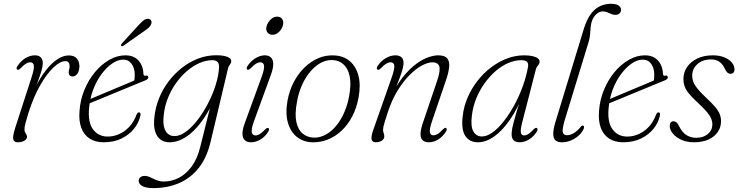

<svg xmlns="http://www.w3.org/2000/svg" viewBox="-20 -739 3878 1008"><path d="M71.5 -373Q67.5 -375 67 -379.5Q66.5 -384 70 -390Q81 -407.5 96 -420.8Q111 -434 128.5 -441.2Q146 -448.5 163 -448.5Q183 -448.5 193.8 -438.2Q204.5 -428 204.5 -407.5Q204.5 -390.5 197.5 -366.8Q190.5 -343 179.8 -313.8Q169 -284.5 156.8 -250.5Q144.5 -216.5 133.5 -178L125.5 -178.5Q144 -236.5 168.8 -285.8Q193.5 -335 222.2 -371.5Q251 -408 281.5 -428Q312 -448 341.5 -448Q369 -448 383 -432.2Q397 -416.5 397 -390Q396.5 -373.5 391.8 -361.8Q387 -350 378.8 -343.8Q370.5 -337.5 360.5 -337.5Q351 -337.5 345.8 -343.2Q340.5 -349 340.5 -357.5Q340.5 -366 343 -374Q345.5 -382 345.5 -392Q345.5 -404 340.2 -411Q335 -418 322.5 -418Q296.5 -418 261.5 -385.5Q226.5 -353 191.5 -292.2Q156.5 -231.5 129.5 -146.5Q118.5 -111 113.5 -92Q108.5 -73 108.5 -59Q108.5 -50 111.8 -43.8Q115 -37.5 118.5 -32.2Q122 -27 122 -21Q122 -13 115.5 -6.2Q109 0.5 98.2 4.2Q87.5 8 74 8Q60 8 53.8 0.5Q47.5 -7 49.2 -23.8Q51 -40.5 60 -68.5L145 -331Q160 -376 157.8 -394Q155.5 -412 138.5 -412Q129 -412 117 -405.2Q105 -398.5 88 -380.5Q83 -375.5 79 -373.5Q75 -371.5 71.5 -373Z M426 -207.5Q426 -207.5 445.2 -215.5Q464.5 -223.5 495.2 -236.5Q526 -249.5 561.8 -264.5Q597.5 -279.5 631.2 -293.5Q665 -307.5 689 -318L682 -305.5Q685 -314 686.2 -323Q687.5 -332 687.5 -346Q687.5 -381 671.2 -403.5Q655 -426 627 -426Q599 -426 569.5 -406Q540 -386 513.8 -351Q487.5 -316 469.8 -269.8Q452 -223.5 447.5 -170Q441 -96 469 -59Q497 -22 546 -22Q576 -22 605.2 -34.8Q634.5 -47.5 658.5 -73Q682.5 -98.5 697 -137.5Q700 -144 703.2 -146.8Q706.5 -149.5 710 -149Q714.5 -149 716.8 -145Q719 -141 717 -132.5Q710 -96.5 684.5 -64.2Q659 -32 618.5 -12Q578 8 524 8Q480.5 8 450.5 -11.5Q420.5 -31 406.8 -68Q393 -105 397.5 -157Q401.5 -215 423.2 -267.5Q445 -320 479 -360.8Q513 -401.5 554.2 -425Q595.5 -448.5 638.5 -448.5Q669 -448.5 689.8 -435.5Q710.5 -422.5 721.5 -400Q732.5 -377.5 733 -350.5Q733.5 -345 736.5 -342.8Q739.5 -340.5 745 -341.5Q751 -343.5 754.5 -341.5Q758 -339.5 758.5 -334Q759 -329 755.2 -324.8Q751.5 -320.5 741.5 -316.5Q723 -309 692.8 -296.5Q662.5 -284 627.2 -269.5Q592 -255 557 -240.5Q522 -226 493.2 -214.2Q464.5 -202.5 447 -195.2Q429.5 -188 429.5 -188ZM702.5 -601.5Q720 -620.5 732.8 -631.2Q745.5 -642 759 -640Q770 -638.5 773.8 -630.2Q777.5 -622 773.5 -612.5Q769.5 -601 758.2 -591.5Q747 -582 731 -571.5L628 -499Q625 -497 621.5 -496.5Q618 -496 616 -498.5Q614 -501 615.8 -504.5Q617.5 -508 620.5 -511.5Z M1085 8Q1065 91 1022 144.2Q979 197.5 918.5 223Q858 248.5 786 248.5Q745.5 248.5 726.8 237.5Q708 226.5 708 210.5Q708 198.5 716.8 191.5Q725.5 184.5 740 184.5Q751.5 184.5 762.5 189Q773.5 193.5 785.5 199.5Q797.5 205.5 811 209.8Q824.5 214 839.5 214Q880.5 214 918.5 194.8Q956.5 175.5 986.2 135.2Q1016 95 1031.5 31.5L1098.5 -236.5L1110.5 -230Q1077 -152.5 1037.2 -99.2Q997.5 -46 955 -19Q912.5 8 869.5 8Q843 8 823.2 -6Q803.5 -20 794.5 -49Q785.5 -78 790.5 -123Q795.5 -174.5 814.8 -222.5Q834 -270.5 865 -311.5Q896 -352.5 935.8 -383.5Q975.5 -414.5 1021.2 -431.8Q1067 -449 1116 -449Q1141.5 -449 1159 -445Q1176.5 -441 1185.5 -434Q1194.5 -427 1194 -418Q1194 -410.5 1190.5 -405.2Q1187 -400 1183.2 -394.5Q1179.5 -389 1177.5 -381.5ZM839.5 -133.5Q835 -94.5 841.8 -70.5Q848.5 -46.5 862.8 -35.5Q877 -24.5 895.5 -24.5Q925.5 -24.5 957.8 -48.8Q990 -73 1020 -112.8Q1050 -152.5 1074.5 -200.8Q1099 -249 1113.8 -297.8Q1128.5 -346.5 1130 -387Q1130.5 -405.5 1121.8 -414.2Q1113 -423 1095 -423Q1061.5 -423 1027.2 -408Q993 -393 961.5 -366Q930 -339 904 -302.5Q878 -266 861 -223Q844 -180 839.5 -133.5Z M1313 -101.5Q1298.5 -61 1301.8 -44.5Q1305 -28 1321.5 -28Q1331 -28 1343 -34.8Q1355 -41.5 1371.5 -59Q1377 -64.5 1381 -66.5Q1385 -68.5 1389 -66.5Q1392.5 -65 1392.5 -59.8Q1392.5 -54.5 1388.5 -48Q1372.5 -22 1348 -7Q1323.5 8 1297.5 8Q1277.5 8 1265.8 -2.5Q1254 -13 1253 -34.5Q1252 -56 1264 -89.5L1353.5 -335Q1369 -377.5 1366.2 -394.8Q1363.5 -412 1346.5 -412Q1336.5 -412 1324.5 -405Q1312.5 -398 1296 -380.5Q1291 -376 1287 -373.8Q1283 -371.5 1279 -373.5Q1275 -375.5 1275.2 -380.5Q1275.5 -385.5 1279 -392Q1296 -418 1321 -433.2Q1346 -448.5 1370.5 -448.5Q1390 -448.5 1401.8 -437.8Q1413.5 -427 1414.5 -405.2Q1415.5 -383.5 1403 -348.5ZM1411 -556.5Q1394 -556.5 1385 -567.5Q1376 -578.5 1378 -594.5Q1380 -608 1388 -621Q1396 -634 1408.2 -642.8Q1420.5 -651.5 1434.5 -651.5Q1452 -651.5 1460.5 -640.5Q1469 -629.5 1466.5 -613Q1465 -599.5 1457 -586.5Q1449 -573.5 1437 -565Q1425 -556.5 1411 -556.5Z M1735 -448Q1783.5 -446 1816.2 -418.2Q1849 -390.5 1861.8 -341.8Q1874.5 -293 1862.5 -227.5Q1852.5 -172 1829.2 -127.8Q1806 -83.5 1772.8 -52.5Q1739.5 -21.5 1700 -6Q1660.5 9.5 1618 8Q1572.5 6.5 1539 -20Q1505.5 -46.5 1491.5 -95Q1477.5 -143.5 1489.5 -211.5Q1499.5 -264.5 1522.5 -308.5Q1545.5 -352.5 1578.8 -384.8Q1612 -417 1651.8 -433.8Q1691.5 -450.5 1735 -448ZM1626 -16.5Q1649.5 -15.5 1673.2 -24.5Q1697 -33.5 1718.8 -52Q1740.5 -70.5 1759 -97.2Q1777.5 -124 1791.5 -158.8Q1805.5 -193.5 1813 -235Q1824.5 -296.5 1816 -337.8Q1807.5 -379 1784 -400.5Q1760.5 -422 1727.5 -423.5Q1703 -425 1679 -415.8Q1655 -406.5 1633 -387.2Q1611 -368 1592.2 -340.8Q1573.5 -313.5 1559.8 -278.8Q1546 -244 1539 -203.5Q1527 -140 1535.8 -99Q1544.5 -58 1568.5 -38Q1592.5 -18 1626 -16.5Z M1962 -373.5Q1958 -375.5 1958.2 -380.8Q1958.5 -386 1962 -392Q1979.5 -418.5 2005 -433.5Q2030.5 -448.5 2055.5 -448.5Q2076.5 -448.5 2087.5 -438.5Q2098.5 -428.5 2098.5 -408Q2098.5 -395.5 2093.8 -377.2Q2089 -359 2079.2 -332.5Q2069.5 -306 2054.5 -268Q2039.5 -230 2019.5 -177.5L2013 -186.5Q2042 -259.5 2077 -309.5Q2112 -359.5 2148.5 -390.2Q2185 -421 2219.2 -434.8Q2253.5 -448.5 2281 -448.5Q2315 -448.5 2328 -432.5Q2341 -416.5 2338 -386.2Q2335 -356 2320 -313.5L2247.5 -101Q2234 -60.5 2237 -44.5Q2240 -28.5 2255.5 -28.5Q2265.5 -28.5 2277 -35Q2288.5 -41.5 2305 -59.5Q2310.5 -64.5 2314.2 -66.8Q2318 -69 2321.5 -67Q2325.5 -65 2325.2 -60Q2325 -55 2322 -49Q2304.5 -21.5 2280.8 -6.8Q2257 8 2231 8Q2210.5 8 2199.2 -2.2Q2188 -12.5 2187.8 -33.8Q2187.5 -55 2198 -87.5L2274.5 -313.5Q2293.5 -370 2286.2 -391Q2279 -412 2250.5 -412Q2227.5 -412 2196.2 -395.8Q2165 -379.5 2131.8 -346.5Q2098.5 -313.5 2068 -264.5Q2037.5 -215.5 2016 -149.5Q2005.5 -117.5 2000 -99.8Q1994.5 -82 1992.8 -73Q1991 -64 1991 -58Q1991 -48.5 1994.2 -40.5Q1997.5 -32.5 1997.5 -22.5Q1997.5 -9 1984.5 -0.5Q1971.5 8 1952.5 8Q1934 8 1930.8 -8Q1927.5 -24 1941.5 -62L2037 -334Q2052.5 -378.5 2050 -395.2Q2047.5 -412 2031 -412Q2020.5 -412 2008.2 -405Q1996 -398 1980 -381Q1974.5 -375.5 1970.2 -373.5Q1966 -371.5 1962 -373.5Z M2722 -98Q2711.5 -58 2714.5 -43Q2717.5 -28 2731.5 -28Q2742.5 -28 2753.8 -35Q2765 -42 2781 -59.5Q2787 -65 2791 -67Q2795 -69 2798.5 -67Q2802 -65 2802 -60Q2802 -55 2798.5 -48.5Q2782.5 -22.5 2758.2 -7.2Q2734 8 2708 8Q2688.5 8 2677.2 -2.2Q2666 -12.5 2666 -34Q2666 -44.5 2668.2 -59Q2670.5 -73.5 2676.8 -97.5Q2683 -121.5 2694.2 -159Q2705.5 -196.5 2723 -253L2729.5 -248Q2695.5 -165.5 2655.8 -108.5Q2616 -51.5 2573.5 -21.8Q2531 8 2488.5 8Q2445.5 8 2423 -25.2Q2400.5 -58.5 2409.5 -131.5Q2415 -180.5 2435 -227Q2455 -273.5 2486.2 -313.8Q2517.5 -354 2557 -384.2Q2596.5 -414.5 2641 -431.5Q2685.5 -448.5 2731.5 -448.5Q2758 -448.5 2776.2 -444.2Q2794.5 -440 2804 -432.2Q2813.5 -424.5 2813 -414.5Q2813 -407.5 2809 -401.8Q2805 -396 2800.5 -390.2Q2796 -384.5 2794 -377.5ZM2457.5 -133.5Q2450 -75.5 2465.2 -49Q2480.5 -22.5 2510 -22.5Q2536.5 -22.5 2566.5 -44.2Q2596.5 -66 2625.8 -103.5Q2655 -141 2680.8 -188.5Q2706.5 -236 2725.2 -288Q2744 -340 2752.5 -390Q2754.5 -407.5 2746 -415.2Q2737.5 -423 2717 -423Q2682.5 -423 2647.5 -407.8Q2612.5 -392.5 2581 -365Q2549.5 -337.5 2523.5 -301Q2497.5 -264.5 2480.2 -222Q2463 -179.5 2457.5 -133.5Z M3189 -719Q3215.5 -719 3228 -709.8Q3240.5 -700.5 3240.5 -688Q3240.5 -677 3233 -669Q3225.5 -661 3210.5 -661Q3201.5 -661 3194 -663.8Q3186.5 -666.5 3179 -670Q3171.5 -673.5 3163.2 -676.2Q3155 -679 3144.5 -679Q3130.5 -679 3117.8 -670.2Q3105 -661.5 3096 -646.5Q3087 -631.5 3083.5 -613Q3081.5 -604 3080.8 -595.5Q3080 -587 3079.5 -578.5Q3079 -570 3078.2 -561Q3077.5 -552 3075.8 -541.8Q3074 -531.5 3070.5 -519.5L2945.5 -110.5Q2931 -62 2934.5 -45.5Q2938 -29 2957.5 -29Q2973.5 -29 2992.2 -40Q3011 -51 3028.5 -73Q3032 -77.5 3035 -79Q3038 -80.5 3041 -79.5Q3045 -78.5 3046 -74.2Q3047 -70 3045 -64Q3036 -43.5 3018 -27.2Q3000 -11 2977 -1.5Q2954 8 2930 8Q2907.5 8 2896 -2.5Q2884.5 -13 2884.5 -36.5Q2884.5 -60 2896 -98.5L3046 -590.5Q3067 -657 3102.2 -688Q3137.5 -719 3189 -719Z M3153.5 -207.5Q3153.5 -207.5 3172.8 -215.5Q3192 -223.5 3222.8 -236.5Q3253.5 -249.5 3289.2 -264.5Q3325 -279.5 3358.8 -293.5Q3392.5 -307.5 3416.5 -318L3409.5 -305.5Q3412.5 -314 3413.8 -323Q3415 -332 3415 -346Q3415 -381 3398.8 -403.5Q3382.5 -426 3354.5 -426Q3326.5 -426 3297 -406Q3267.5 -386 3241.2 -351Q3215 -316 3197.2 -269.8Q3179.5 -223.5 3175 -170Q3168.5 -96 3196.5 -59Q3224.5 -22 3273.5 -22Q3303.5 -22 3332.8 -34.8Q3362 -47.5 3386 -73Q3410 -98.5 3424.5 -137.5Q3427.5 -144 3430.8 -146.8Q3434 -149.5 3437.5 -149Q3442 -149 3444.2 -145Q3446.5 -141 3444.5 -132.5Q3437.5 -96.5 3412 -64.2Q3386.5 -32 3346 -12Q3305.5 8 3251.5 8Q3208 8 3178 -11.5Q3148 -31 3134.2 -68Q3120.5 -105 3125 -157Q3129 -215 3150.8 -267.5Q3172.5 -320 3206.5 -360.8Q3240.5 -401.5 3281.8 -425Q3323 -448.5 3366 -448.5Q3396.5 -448.5 3417.2 -435.5Q3438 -422.5 3449 -400Q3460 -377.5 3460.5 -350.5Q3461 -345 3464 -342.8Q3467 -340.5 3472.5 -341.5Q3478.5 -343.5 3482 -341.5Q3485.5 -339.5 3486 -334Q3486.5 -329 3482.8 -324.8Q3479 -320.5 3469 -316.5Q3450.5 -309 3420.2 -296.5Q3390 -284 3354.8 -269.5Q3319.5 -255 3284.5 -240.5Q3249.5 -226 3220.8 -214.2Q3192 -202.5 3174.5 -195.2Q3157 -188 3157 -188Z M3635 -15.5Q3673 -15.5 3696.5 -35.8Q3720 -56 3720 -86Q3720 -100.5 3714.2 -115.2Q3708.5 -130 3693 -149Q3677.5 -168 3648.5 -195Q3616.5 -224.5 3599 -245.2Q3581.5 -266 3574.8 -284.2Q3568 -302.5 3568 -325Q3568 -359 3587 -387Q3606 -415 3640.8 -431.8Q3675.5 -448.5 3722 -448.5Q3757.5 -448.5 3783.2 -437.8Q3809 -427 3822.5 -410.2Q3836 -393.5 3836 -375Q3836 -363.5 3830.2 -357.5Q3824.5 -351.5 3815 -351.5Q3806.5 -351.5 3799.5 -357.2Q3792.5 -363 3785.5 -378Q3774.5 -402 3757 -414.5Q3739.5 -427 3713 -427Q3668.5 -427 3641.2 -402.2Q3614 -377.5 3614 -342Q3614 -326.5 3619.5 -310.5Q3625 -294.5 3640.5 -275Q3656 -255.5 3685.5 -227.5Q3718 -197.5 3735.5 -176.5Q3753 -155.5 3759.2 -138.2Q3765.5 -121 3765.5 -101.5Q3765 -70 3747.8 -45.2Q3730.5 -20.5 3698.8 -6.2Q3667 8 3623 8Q3586 8 3557.2 -5Q3528.5 -18 3512.2 -38Q3496 -58 3496 -78Q3496 -89 3501.5 -95.8Q3507 -102.5 3516 -102.5Q3524 -102.5 3531.5 -96.5Q3539 -90.5 3545.5 -76Q3561.5 -43.5 3584.2 -29.5Q3607 -15.5 3635 -15.5Z"/></svg>

Font: Fraunces 72pt Soft Wonky ExtraLight
Style: Italic
Weight: 250
Italic angle: -16°
Version: Version 1.000;[b76b70a41]